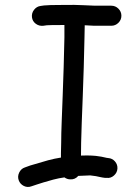

<svg xmlns="http://www.w3.org/2000/svg" viewBox="-20 -707 562 775"><path d="M109 -637.5C110.3 -626.5 115.5 -617.7 124.5 -611C133.5 -604.4 143.7 -601.7 155 -603L169 -605C177 -605.7 197.7 -606 231 -606H240V-556C239.3 -516 238.3 -476 237 -436C235.7 -396 234.3 -357.5 233 -320.5C231.7 -283.5 230.3 -248.5 229 -215.5C227.7 -182.5 227 -154.7 227 -132C226.3 -109.3 226 -94.7 226 -88V-71C208.7 -68.3 191.3 -64.7 174 -60C140.7 -50.7 116.7 -43.7 102 -39L80 -31C70 -27.7 62.5 -20.8 57.5 -10.5C52.5 -0.2 51.8 10.2 55.5 20.5C59.2 30.8 66 38.5 76 43.5C86 48.5 96.3 49 107 45L128 38C141.3 33.3 163.7 26.7 195 18C210.3 14 225.3 11 240 9C247.3 14.3 255.3 17 264 17C276.7 17.7 287.3 13 296 3C319.3 1.7 335.3 1 344 1C355.3 2.3 363 3.3 367 4C371 4.7 375.7 5.7 381 7C389.7 9 397.3 10.3 404 11H411C421.7 12.3 431.3 9.2 440 1.5C448.7 -6.2 453.3 -15.5 454 -26.5C454.7 -37.5 451.3 -47.2 444 -55.5C436.7 -63.8 427.7 -68.3 417 -69L410 -70C408.7 -70 405.7 -70.7 401 -72C393 -74 385.7 -75.3 379 -76C373 -77.3 363.3 -78.3 350 -79C339.3 -79.7 325 -79.7 307 -79V-88C307 -94.7 307.2 -109 307.5 -131C307.8 -153 308.7 -180.3 310 -213C311.3 -245 312.7 -279.7 314 -317C315.3 -354.3 316.7 -393.3 318 -434C319.3 -474.7 320.3 -515 321 -555C321.7 -580.3 322 -597 322 -605C338.7 -604.3 351.7 -603.7 361 -603H385H429C440.3 -603 450 -607 458 -615C466 -623 470 -632.5 470 -643.5C470 -654.5 466 -664 458 -672C450 -680 440.3 -684 429 -684H385H364C353.3 -684.7 337.7 -685.3 317 -686C295.7 -687.3 267 -687.7 231 -687C193.7 -687 169.3 -686.3 158 -685L144 -683C133.3 -681.7 124.5 -676.5 117.5 -667.5C110.5 -658.5 107.7 -648.5 109 -637.5Z"/></svg>

Font: Ruji's Handwriting Font v.2.0
Style: Medium
Weight: 500
Version: Version 2.0